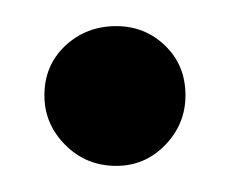

<svg xmlns="http://www.w3.org/2000/svg" viewBox="-20 -335 177 147"><path d="M69 -315Q91 -315 106.5 -300Q122 -285 122 -262Q122 -240 106.5 -224Q91 -208 69 -208Q46 -208 30 -224Q14 -240 14 -262Q14 -285 30 -300Q46 -315 69 -315Z"/></svg>

Font: Palanquin
Style: Regular
Weight: 400
Designer: Pria Ravichandran
Version: Version 1.0.4